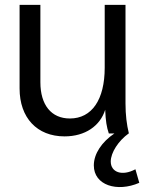

<svg xmlns="http://www.w3.org/2000/svg" viewBox="-20 -552 617 794"><path d="M247 12C332 12 394 -31 415 -98C417 -51 421 -27 430 0H453C401 35 368 84 368 132C368 214 464 244 556 204L540 148C484 178 438 160 438 116C438 79 470 30 512 0H513C504 -37 499 -76 499 -125V-532H413V-272C413 -140 360 -62 269 -62C192 -62 147 -118 147 -212V-532H61V-186C61 -65 133 12 247 12Z"/></svg>

Font: Ronzino
Style: Regular
Weight: 400
Designer: Nunzio Mazzaferro
Foundry: Collletttivo
Version: Version 1.000;Glyphs 3.3 (3337)